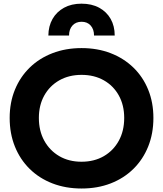

<svg xmlns="http://www.w3.org/2000/svg" viewBox="-20 -1040 910 1072"><path d="M620.5 -841.5H505Q505 -876.5 486.2 -897.5Q467.5 -918.5 435.5 -918.5Q403.5 -918.5 384.5 -897.5Q365.5 -876.5 365.5 -841.5H250Q250.5 -894 273.2 -934Q296 -974 337.5 -996.8Q379 -1019.5 435 -1019.5Q492 -1019.5 533.5 -997Q575 -974.5 597.8 -934.5Q620.5 -894.5 620.5 -841.5ZM435.5 12.5Q346.5 12.5 272.8 -16Q199 -44.5 145.5 -97.2Q92 -150 63 -222.2Q34 -294.5 34 -381.5Q34 -467.5 63.2 -539Q92.5 -610.5 145.8 -662.5Q199 -714.5 272.8 -743Q346.5 -771.5 435.5 -771.5Q524.5 -771.5 598 -743Q671.5 -714.5 725 -662.5Q778.5 -610.5 807.5 -539Q836.5 -467.5 836.5 -381.5Q836.5 -294.5 807.5 -222.2Q778.5 -150 725 -97.2Q671.5 -44.5 598 -16Q524.5 12.5 435.5 12.5ZM435 -137Q506 -137 559.8 -168.2Q613.5 -199.5 643.5 -254.5Q673.5 -309.5 673.5 -381.5Q673.5 -452.5 643.5 -506.8Q613.5 -561 559.8 -591.5Q506 -622 435.5 -622Q365 -622 311.2 -591.5Q257.5 -561 227.2 -506.8Q197 -452.5 197 -381.5Q197 -309.5 227.2 -254.5Q257.5 -199.5 311 -168.2Q364.5 -137 435 -137Z"/></svg>

Font: Hepta Slab ExtraLight
Style: Bold
Weight: 700
Version: Version 1.102